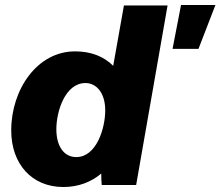

<svg xmlns="http://www.w3.org/2000/svg" viewBox="-20 -742 884 770"><path d="M388 0H526L652 -720H477L434 -478C397 -515 346 -536 281 -536C129 -536 25 -383 25 -219C25 -84 108 8 234 8C296 8 347 -13 386 -46C386 -28 387 -10 388 0ZM323 -409C364 -409 402 -373 402 -299C402 -228 367 -112 286 -112C236 -112 206 -156 206 -224C206 -295 241 -409 323 -409ZM672 -546H776L844 -722H706Z"/></svg>

Font: Fixel Text 20240404 ExtraBold
Style: Italic
Weight: 800
Width: 4
Italic angle: -10°
Designer: AlfaBravo + MacPaw
Foundry: Kyrylo Tkachov, Marchela Mozhyna, Serhii Makarenko, Maria Weinstein, Zakhar Kryvoshyya
Version: Version 1.211;Glyphs 3.2 (3225)